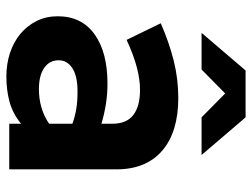

<svg xmlns="http://www.w3.org/2000/svg" viewBox="-114 -667 790 602"><g transform="rotate(90 281.0 -366.0)"><path d="M31 0ZM220 9Q180 9 145.5 -2.5Q111 -14 85.5 -35.5Q60 -57 45.5 -86.5Q31 -116 31 -152Q31 -227 87.5 -267.5Q144 -308 242 -308Q275 -308 306.5 -303Q338 -298 368 -289V-323Q368 -368 340.5 -389Q313 -410 262 -410Q229 -410 191 -400Q153 -390 105 -368Q92 -395 79 -421.5Q66 -448 53 -475Q112 -501 169.5 -515.5Q227 -530 287 -530Q394 -530 452.5 -479.5Q511 -429 511 -336V0H368V-37Q336 -11 299.5 -1Q263 9 220 9ZM169 -155Q169 -126 193 -109.5Q217 -93 259 -93Q321 -93 368 -125V-198Q324 -214 273 -214H264Q219 -214 194 -198Q169 -182 169 -155ZM348 -603 273 -677 198 -603H83L201 -741H348L466 -603Z"/></g></svg>

Font: Rosa Sans
Style: Bold
Weight: 700
Designer: Pentagram / MCKL
Foundry: Pentagram / MCKL
Version: Version 1.005;September 16, 2019;FontCreator 11.5.0.2425 64-